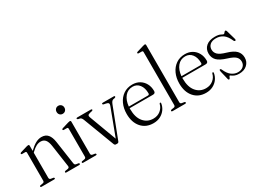

<svg xmlns="http://www.w3.org/2000/svg" viewBox="-44 -1337 2605 1954"><g transform="rotate(-30 1259.0 -360.0)"><path d="M139.5 -421.5V-361V-361.5Q183.5 -403.5 217.5 -421.5Q251.5 -439.5 285.5 -439.5Q333.5 -439.5 359.5 -408.8Q385.5 -378 394 -320L433.5 -48.5Q435 -37.5 439 -31.2Q443 -25 454 -23L480 -19Q489.5 -16 489.5 -9Q489.5 0 478 0H327Q315.5 0 315.5 -9Q315.5 -16 325.5 -19L355 -23.5Q377.5 -27.5 374 -48L336.5 -307Q329 -356 309.8 -379.8Q290.5 -403.5 255.5 -403.5Q230 -403.5 204.2 -390.5Q178.5 -377.5 148 -348L139.5 -339.5V-45.5Q139.5 -27 156.5 -23.5L185.5 -19Q195 -16.5 195 -9Q195 0 184 0H34.5Q23.5 0 23.5 -9Q23.5 -16 33 -19L63 -24Q80.5 -27 80.5 -45.5V-373Q80.5 -386.5 69 -388H29Q19.5 -389.5 19.5 -397Q19.5 -404 30.5 -408L107 -431Q120.5 -435 127 -435Q139.5 -435 139.5 -421.5Z M593.5 -535Q573.5 -535 560.8 -548.2Q548 -561.5 548 -582Q548 -602.5 561 -615.8Q574 -629 593.5 -629Q613.5 -629 626.5 -615.5Q639.5 -602 639.5 -582Q639.5 -561.5 626.5 -548.2Q613.5 -535 593.5 -535ZM629 -421.5V-45.5Q629 -27.5 646.5 -24L675 -19.5Q685 -17 685 -9Q685 0 674 0H524Q513 0 513 -9Q513 -16 522.5 -19L552.5 -24Q570 -27.5 570 -45.5V-373Q570 -386.5 558.5 -388H518.5Q509 -389.5 509 -397Q509 -404 520 -408L596.5 -431Q610 -435 616.5 -435Q629 -435 629 -421.5Z M923.5 5H905.5Q893 5 886.5 -11.5L749.5 -373Q738.5 -401.5 723 -405.5L702 -410Q690.5 -414 690.5 -420.5Q690.5 -429.5 701.5 -429.5H863Q874.5 -429.5 874.5 -420.5Q874.5 -413.5 863 -410.5L841 -405.5Q818 -400.5 813.2 -391.2Q808.5 -382 815 -365L933.5 -46.5L1053 -364Q1059.5 -381.5 1054.2 -391.2Q1049 -401 1027.5 -405.5L1001.5 -410.5Q990.5 -413.5 990.5 -420.5Q990.5 -429.5 1003 -429.5H1132Q1143 -429.5 1143 -420.5Q1143 -413.5 1131.5 -410L1111.5 -406Q1093 -401 1080 -367L942.5 -10Q937 5 923.5 5Z M1514.5 -272Q1514.5 -244 1485 -244H1211Q1211 -238.5 1211 -233Q1211 -136 1255 -83.5Q1299 -31 1368.5 -31Q1418.5 -31 1453.2 -59Q1488 -87 1498 -129.5Q1501.5 -138 1507.5 -138Q1515.5 -138 1514.5 -127Q1509 -89.5 1486.8 -58.2Q1464.5 -27 1428.8 -8.5Q1393 10 1347 10Q1259 10 1207.2 -49.5Q1155.5 -109 1155.5 -208Q1155.5 -274 1179.8 -326.5Q1204 -379 1248.5 -409.5Q1293 -440 1353 -440Q1401 -440 1437.2 -418.5Q1473.5 -397 1494 -359.2Q1514.5 -321.5 1514.5 -272ZM1345.5 -419Q1289 -419 1253.8 -376.5Q1218.5 -334 1212 -262.5H1435.5Q1453 -262.5 1453 -279.5Q1453 -343.5 1423.5 -381.2Q1394 -419 1345.5 -419Z M1678.5 -716V-45.5Q1678.5 -27 1696 -24L1725 -19.5Q1735 -17 1735 -9Q1735 0 1723.5 0H1574Q1562.5 0 1562.5 -9Q1562.5 -16.5 1574 -20L1602.5 -24Q1620 -27 1620 -45.5V-667Q1620 -681 1608.5 -682L1568 -682.5Q1558.5 -683.5 1558.5 -691Q1558.5 -698.5 1570 -702L1646.5 -725Q1660 -729.5 1666.5 -729.5Q1678.5 -729.5 1678.5 -716Z M2133 -272Q2133 -244 2103.5 -244H1829.5Q1829.5 -238.5 1829.5 -233Q1829.5 -136 1873.5 -83.5Q1917.5 -31 1987 -31Q2037 -31 2071.8 -59Q2106.5 -87 2116.5 -129.5Q2120 -138 2126 -138Q2134 -138 2133 -127Q2127.5 -89.5 2105.2 -58.2Q2083 -27 2047.2 -8.5Q2011.5 10 1965.5 10Q1877.5 10 1825.8 -49.5Q1774 -109 1774 -208Q1774 -274 1798.2 -326.5Q1822.5 -379 1867 -409.5Q1911.5 -440 1971.5 -440Q2019.5 -440 2055.8 -418.5Q2092 -397 2112.5 -359.2Q2133 -321.5 2133 -272ZM1964 -419Q1907.5 -419 1872.2 -376.5Q1837 -334 1830.5 -262.5H2054Q2071.5 -262.5 2071.5 -279.5Q2071.5 -343.5 2042 -381.2Q2012.5 -419 1964 -419Z M2351 -9.5Q2390.5 -9.5 2413.8 -30.8Q2437 -52 2437 -86Q2437 -119.5 2413.5 -142.5Q2390 -165.5 2326.5 -185Q2246.5 -209.5 2215.2 -242.2Q2184 -275 2184 -324Q2184 -376.5 2221 -408.8Q2258 -441 2324.5 -441Q2368.5 -441 2389.8 -429.2Q2411 -417.5 2418.5 -417.5Q2424.5 -417.5 2432.2 -429.2Q2440 -441 2448 -441Q2456.5 -441 2460.5 -428.5L2491 -323Q2496.5 -305.5 2488.5 -302Q2477.5 -297.5 2470 -311.5Q2444 -371.5 2408.8 -396.5Q2373.5 -421.5 2326.5 -421.5Q2279 -421.5 2254.8 -399.2Q2230.5 -377 2230.5 -343Q2230.5 -309.5 2254.8 -285Q2279 -260.5 2347 -241Q2421 -219.5 2452.2 -186.8Q2483.5 -154 2483.5 -105.5Q2483.5 -55 2448 -22.5Q2412.5 10 2352.5 10Q2323.5 10 2304 2Q2284.5 -6 2273.8 -14.2Q2263 -22.5 2259.5 -22.5Q2255.5 -22.5 2252.2 -14.8Q2249 -7 2245 1Q2241 9 2235 9Q2226.5 9 2224 -2.5L2200 -102Q2195 -123 2202.5 -126.5Q2212 -130 2219.5 -115.5Q2244.5 -58 2278.8 -33.8Q2313 -9.5 2351 -9.5Z"/></g></svg>

Font: Fraunces 144pt S050 Light
Style: Regular
Weight: 300
Version: Version 1.000; ttfautohint (v1.8.3)